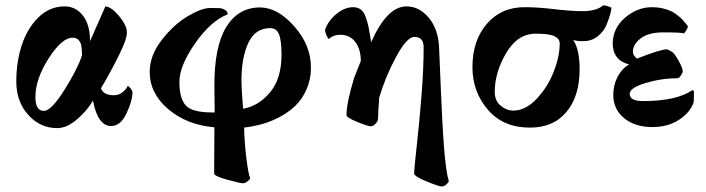

<svg xmlns="http://www.w3.org/2000/svg" viewBox="-20 -462 2599 707"><path d="M351.6 -136.7Q361.3 -111.3 399.4 -111.3Q418 -111.3 431.6 -122.6Q445.3 -133.8 450.2 -145.5Q456.1 -143.6 461.9 -135.3Q467.8 -127 467.8 -123Q467.8 -90.8 445.8 -44.4Q423.8 2 389.6 2Q339.8 2 322.3 -91.8Q302.7 -56.6 264.6 -23.4Q226.6 9.8 190.4 9.8Q127.9 9.8 84 -39.1Q40 -87.9 40 -162.1Q40 -232.4 59.6 -293.9Q79.1 -355.5 120.6 -397Q162.1 -438.5 217.8 -438.5Q258.8 -438.5 285.2 -404.8Q311.5 -371.1 311.5 -310.5Q364.3 -428.7 368.2 -438.5Q390.6 -436.5 418.9 -402.3Q447.3 -368.2 447.3 -341.8Q447.3 -318.4 420.9 -264.6Q383.8 -189.5 351.6 -136.7ZM247.1 -323.2Q208 -323.2 159.2 -247.1Q110.4 -170.9 110.4 -104.5Q110.4 -53.7 141.6 -53.7Q168.9 -53.7 217.8 -131.8Q266.6 -210 282.2 -258.8Q281.2 -283.2 279.3 -294.4Q277.3 -305.7 269.5 -314.5Q261.7 -323.2 247.1 -323.2Z M878.9 7.8Q879.9 60.5 887.2 120.1Q894.5 179.7 901.4 195.3Q887.7 212.9 875 212.9Q865.2 212.9 816.9 199.7Q768.6 186.5 768.6 176.8L769.5 6.8Q668 -2 599.6 -60.1Q531.2 -118.2 531.2 -197.3Q531.2 -257.8 575.7 -314.9Q620.1 -372.1 671.4 -402.3Q722.7 -432.6 753.9 -432.6Q755.9 -432.6 759.8 -432.6Q778.3 -432.6 788.1 -432.1Q797.9 -431.6 808.1 -425.8Q818.4 -419.9 818.4 -409.2Q756.8 -385.7 698.7 -302.7Q640.6 -219.7 640.6 -160.2Q640.6 -100.6 663.6 -74.2Q686.5 -47.9 762.7 -47.9H770.5L769.5 -143.6Q768.6 -290 813 -362.3Q857.4 -434.6 937.5 -434.6Q1002 -434.6 1063.5 -365.2Q1125 -295.9 1125 -212.9Q1125 -169.9 1108.9 -133.3Q1092.8 -96.7 1067.9 -72.8Q1043 -48.8 1009.8 -31.2Q976.6 -13.7 944.3 -4.9Q912.1 3.9 878.9 7.8ZM875 -61.5Q931.6 -71.3 974.1 -121.6Q1016.6 -171.9 1016.6 -260.7Q1016.6 -313.5 1007.3 -335.9Q998 -358.4 974.6 -358.4Q919.9 -358.4 894.5 -304.2Q869.1 -250 869.1 -165Q869.1 -147.5 871.6 -109.4Q874 -71.3 875 -61.5Z M1190.4 -318.4Q1186.5 -321.3 1181.6 -333.5Q1176.8 -345.7 1176.8 -351.6Q1187.5 -384.8 1218.3 -410.2Q1249 -435.5 1280.3 -435.5Q1296.9 -435.5 1308.6 -426.8Q1320.3 -418 1327.1 -397.9Q1334 -377.9 1336.9 -363.8Q1339.8 -349.6 1344.7 -319.3Q1345.7 -310.5 1346.7 -306.6Q1405.3 -438.5 1476.6 -438.5Q1523.4 -438.5 1558.1 -397.5Q1592.8 -356.4 1596.7 -291Q1597.7 -275.4 1603 -140.6Q1608.4 -5.9 1615.2 82.5Q1622.1 170.9 1632.8 206.1Q1621.1 224.6 1606.4 224.6Q1595.7 224.6 1549.8 205.6Q1503.9 186.5 1504.9 175.8Q1505.9 153.3 1515.1 69.8Q1524.4 -13.7 1532.2 -111.3Q1540 -209 1540 -288.1Q1540 -326.2 1505.9 -326.2Q1478.5 -326.2 1439 -253.4Q1399.4 -180.7 1376 -101.6Q1376 -88.9 1374.5 -74.7Q1373 -60.5 1373 -48.8Q1373 -26.4 1370.1 -15.6Q1358.4 2.9 1344.7 2.9Q1334 2.9 1294.9 -13.2Q1255.9 -29.3 1255.9 -38.1Q1255.9 -83 1284.2 -175.8L1308.6 -237.3Q1308.6 -280.3 1288.6 -307.1Q1268.6 -334 1232.4 -334Q1208 -334 1190.4 -318.4Z M2127.9 -310.5Q2109.4 -309.6 2090.8 -314.5Q2114.3 -280.3 2114.3 -207Q2114.3 -107.4 2065.4 -49.3Q2016.6 8.8 1929.7 7.8Q1833 7.8 1776.4 -58.1Q1719.7 -124 1719.7 -214.8Q1719.7 -313.5 1773.4 -375Q1827.1 -436.5 1914.1 -435.5Q1960 -435.5 2021.5 -428.2Q2083 -420.9 2126 -420.9Q2175.8 -420.9 2201.2 -442.4Q2206.1 -442.4 2218.3 -439Q2230.5 -435.5 2231.4 -432.6Q2231.4 -426.8 2227.1 -410.2Q2222.7 -393.6 2212.9 -369.6Q2203.1 -345.7 2180.7 -328.1Q2158.2 -310.5 2127.9 -310.5ZM1952.1 -337.9Q1885.7 -337.9 1843.8 -266.6Q1801.8 -195.3 1801.8 -123Q1801.8 -90.8 1823.7 -72.8Q1845.7 -54.7 1870.1 -54.7Q1915 -54.7 1956.1 -98.1Q1997.1 -141.6 2019 -198.2Q2041 -254.9 2041 -301.8Q2041 -322.3 2015.6 -331.1Q1997.1 -337.9 1952.1 -337.9Z M2499 -338.9Q2488.3 -342.8 2422.9 -342.8Q2368.2 -342.8 2339.4 -320.8Q2310.5 -298.8 2310.5 -271.5Q2310.5 -266.6 2312.5 -262.2Q2314.5 -257.8 2315.9 -255.9Q2317.4 -253.9 2320.8 -250.5Q2324.2 -247.1 2325.2 -246.1Q2412.1 -280.3 2435.5 -280.3Q2440.4 -280.3 2457 -269.5Q2465.8 -261.7 2480 -236.3Q2494.1 -210.9 2494.1 -199.2Q2494.1 -195.3 2487.3 -184.6Q2480.5 -173.8 2474.6 -173.8Q2415 -173.8 2356.9 -156.2Q2298.8 -138.7 2298.8 -116.2Q2298.8 -89.8 2347.7 -89.8Q2470.7 -89.8 2529.3 -129.9Q2535.2 -129.9 2535.2 -122.1Q2535.2 -87.9 2534.2 -85Q2521.5 -47.9 2480.5 -21Q2439.5 5.9 2381.8 5.9Q2318.4 5.9 2278.3 -26.9Q2238.3 -59.6 2238.3 -112.3Q2238.3 -149.4 2254.4 -179.7Q2270.5 -210 2296.9 -224.6Q2236.3 -240.2 2236.3 -301.8Q2236.3 -357.4 2281.2 -396.5Q2326.2 -435.5 2380.9 -435.5Q2401.4 -435.5 2419.9 -431.2Q2438.5 -426.8 2450.2 -421.4Q2461.9 -416 2473.6 -406.7Q2485.4 -397.5 2490.7 -392.1Q2496.1 -386.7 2503.9 -377Q2511.7 -367.2 2512.7 -366.2Q2514.6 -359.4 2499 -338.9Z"/></svg>

Font: Crimson
Style: Bold
Weight: 700
Version: Version 0.8 ; ttfautohint (v1.00) -l 8 -r 50 -G 200 -x 14 -D